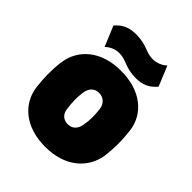

<svg xmlns="http://www.w3.org/2000/svg" viewBox="-203 -834 968 968"><g transform="rotate(45 281.5 -350.0)"><path d="M281 13C423 13 508 -65 525 -167C529 -199 531 -228 531 -256C531 -287 529 -317 525 -350C511 -453 423 -529 281 -529C138 -529 54 -451 38 -350C33 -317 32 -287 32 -256C32 -228 34 -199 38 -167C52 -65 138 13 281 13ZM281 -148C246 -148 226 -172 224 -203C219 -243 217 -274 223 -315C227 -346 246 -372 281 -372C317 -372 338 -346 341 -315C346 -273 346 -243 339 -202C334 -174 317 -148 281 -148ZM92 -663 137 -555C153 -571 179 -586 212 -586C263 -586 281 -555 360 -555C406 -555 440 -569 471 -606L427 -713C410 -697 384 -683 351 -683C301 -683 282 -713 204 -713C157 -713 123 -699 92 -663Z"/></g></svg>

Font: Finlandica Black
Style: Regular
Weight: 900
Designer: Niklas Ekholm, Juho Hiilivirta, Jaakko Suomalainen
Foundry: Helsinki Type Studio
Version: Version 2.000;Glyphs 3.2 (3202)